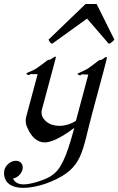

<svg xmlns="http://www.w3.org/2000/svg" viewBox="-51 -700 583 945"><path d="M512 -504.9 424.7 -680.2H370L187.8 -504.9C193.8 -494.6 194.4 -489.7 205.2 -484.4L377.6 -608.4L484.5 -484.4C495.9 -488.8 499 -491.2 512 -504.9ZM221.8 -421.4C215.7 -420.4 208.1 -414.1 201.7 -410.2C195.5 -405.3 184.6 -404.8 184.6 -404.8C184.6 -404.8 158.6 -384.3 133.4 -366.7C109.3 -349.6 80.1 -342.8 78.8 -337.9C77.8 -334 88.6 -330.6 91.5 -330.6C94.9 -330.6 97.6 -335 97.6 -335H134.2L78.2 -126C76.3 -118.5 75.5 -111.6 75.5 -105.4C75.5 -85.3 83.5 -71.9 87.1 -64.5C102.9 -28.8 131.1 1 168.7 1C195.1 1 239.6 -14.2 314.9 -70.8C308 -43.5 288.7 19.5 285 29.8C269.1 76.2 253.6 110.4 234.3 135.3C225.1 147.5 208.8 161.1 193.6 170.4C175.6 181.2 131.5 196.3 113.8 200.2C101.3 203.1 83.6 207.5 65.5 207.5C44 207.5 23.3 201.2 12.7 178.7C33.6 175.3 53.6 157.2 59.3 135.7C60.4 131.7 60.9 127.8 60.9 124.1C60.9 105.3 47.7 91.3 27.3 91.3C2.4 91.3 -22.5 111.3 -29 135.7C-30.3 140.4 -31.1 147.7 -31.1 154.3C-31.1 158.9 -30.7 163.2 -29.8 166C-24.7 201.7 8.2 224.6 62.4 224.6C118 224.6 175.2 204.6 201.1 193.4C357.5 127.4 351.1 50.8 402.2 -139.6C458.2 -348.8 474.8 -406.3 474.8 -417.6C474.8 -419.2 474.4 -419.9 473.9 -419.9C468 -419.9 460.3 -413.1 454.4 -409.2C447.7 -404.3 436.8 -403.8 436.8 -403.8C436.8 -403.8 410.2 -382.8 386.1 -365.7C364.5 -350.6 333 -340.8 331 -336.9C329.5 -333 340.6 -329.1 344 -329.1C347 -329.1 349.8 -334 349.8 -334L383.7 -333L322.7 -105.5C300.1 -90.3 270.1 -80.6 240.8 -80.6C216.9 -80.6 193.3 -87.4 176.3 -102.1C167.2 -110 153.5 -123.9 153.5 -146.1C153.5 -151 154.2 -156.4 155.7 -162.1L214.8 -382.3C220.8 -404.9 223.9 -414.8 223.9 -418.9C223.9 -420.8 223.2 -421.4 221.8 -421.4Z"/></svg>

Font: Pierce
Style: Oblique
Weight: 400
Italic angle: -15°
Version: Version 0.2.0